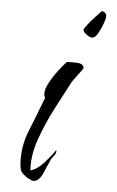

<svg xmlns="http://www.w3.org/2000/svg" viewBox="-20 -317 212 347"><path d="M147 -249Q143 -249 137 -254Q131 -259 131 -263Q131 -265 138 -272.5Q145 -280 153.5 -287.5Q162 -295 164 -297Q172 -295 172 -288Q172 -284 167.5 -274.5Q163 -265 157.5 -257Q152 -249 147 -249ZM41 10Q38 10 35.5 8Q33 6 30 5Q23 -1 20 -5Q17 -9 17 -19Q17 -51 32 -80.5Q47 -110 60 -137Q62 -139 61 -141.5Q60 -144 60 -146Q60 -155 67.5 -166.5Q75 -178 85 -189Q95 -200 101 -205Q107 -205 119 -203.5Q131 -202 131 -194Q131 -193 121 -182Q111 -171 109 -168Q96 -148 78.5 -120.5Q61 -93 48 -64Q35 -35 35 -9Q47 -11 60.5 -23.5Q74 -36 81 -45H82V-44Q82 -40 78 -36Q74 -32 72 -29Q68 -22 59.5 -6Q51 10 41 10Z"/></svg>

Font: Qwitcher Grypen
Style: Regular
Weight: 400
Designer: Robert E. Leuschke
Foundry: Robert E. Leuschke
Version: Version 1.100; ttfautohint (v1.8.3)